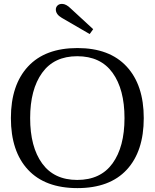

<svg xmlns="http://www.w3.org/2000/svg" viewBox="-20 -957 795 987"><path d="M298 -865Q267 -883 267 -908Q267 -920 275.5 -928.5Q284 -937 299 -937Q320 -937 344 -913L459 -807L441 -782ZM36 -350Q36 -520 124 -615Q212 -710 378 -710Q543 -710 631 -615Q719 -520 719 -350Q719 -179 631.5 -84.5Q544 10 378 10Q212 10 124 -84.5Q36 -179 36 -350ZM620 -350Q620 -498 558.5 -583Q497 -668 377 -668Q258 -668 196.5 -582.5Q135 -497 135 -350Q135 -202 196.5 -117Q258 -32 377 -32Q497 -32 558.5 -117Q620 -202 620 -350Z"/></svg>

Font: TavirajRegular
Style: Regular
Weight: 400
Designer: Katatrad Team
Foundry: CadsonDemak
Version: Version 1.001